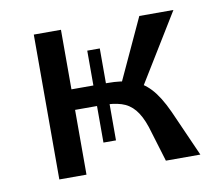

<svg xmlns="http://www.w3.org/2000/svg" viewBox="-55 -480 612 543"><g transform="rotate(-10 250.5 -208.0)"><path d="M380 0 349 -102Q338 -135 322.5 -153.5Q307 -172 284.5 -179Q262 -186 230 -186H122V-245H255Q296 -245 325 -236Q354 -227 376.5 -203Q399 -179 420 -133L479 0ZM74 0V-416H152V0ZM215 -81V-345H251V-81ZM279 -204 377 -416H475L345 -204Z"/></g></svg>

Font: Ysabeau Office Medium
Style: Regular
Weight: 500
Designer: Christian Thalmann (Catharsis Fonts)
Version: Version 2.001;gftools[0.9.30]; featfreeze: tnum,lnum,ss02